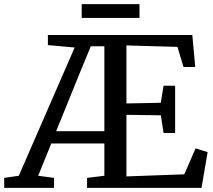

<svg xmlns="http://www.w3.org/2000/svg" viewBox="-55 -913 1037 933"><path d="M-34.6 0V-48.6L36.4 -58.9L307.8 -682.1L177.7 -693.9V-743H879.5L893.8 -587.4H836.8L807.2 -685.2L559.4 -692.2V-410.3L726.3 -413.6L739.8 -496.3H796V-266.7H739.8L726.6 -352.7L559.4 -355V-55.8L840.6 -65.9L895.5 -192.1L953.9 -173.9L924.3 0H368V-48.6L452.1 -58.9V-215.7H194.2L130.5 -58.9L207.4 -48.6V0ZM217.9 -275.5H452.1V-688.1H386.2L332 -556.6ZM622.9 -893V-825.8H342V-893Z"/></svg>

Font: Merriweather Light
Style: Regular
Weight: 300
Version: Version 2.100